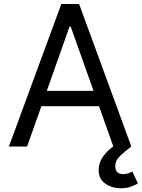

<svg xmlns="http://www.w3.org/2000/svg" viewBox="-20 -748 724 980"><path d="M118.2 0H25.4L293 -727.5H383.8L650.4 0H558.6L340.8 -612.3H335ZM152.3 -284.2H524.4V-206.1H152.3ZM597.2 212.9Q550.3 212.9 516.8 188.7Q483.4 164.6 483.4 119.1Q483.4 83.5 505.9 51.3Q528.3 19 568.4 -7.8L650.4 0Q618.7 23.4 593.5 47.1Q568.4 70.8 568.4 102.1Q568.4 120.1 578.4 130.4Q588.4 140.6 609.4 140.6Q624 140.6 635.7 136.2Q647.5 131.8 655.3 127L684.1 188.5Q669.4 196.8 648.2 204.8Q627 212.9 597.2 212.9Z"/></svg>

Font: Inter
Style: Regular
Weight: 400
Designer: Rasmus Andersson
Foundry: rsms
Version: Version 4.000;git-8c9346024